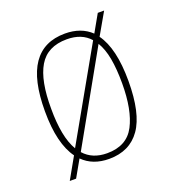

<svg xmlns="http://www.w3.org/2000/svg" viewBox="-116 -666 720 797"><g transform="rotate(-20 243.5 -268.0)"><path d="M110 -54Q85 -88 72 -141Q59 -194 59 -267Q59 -406 106 -474Q153 -542 247 -542Q318 -542 362 -500L405 -576H433L378 -480Q428 -411 428 -267Q428 -124 381 -57Q334 10 243 10Q171 10 127 -34L85 40H57ZM348 -476Q312 -517 246 -517Q160 -517 123 -454.5Q86 -392 87 -267Q87 -206 96 -159Q105 -112 124 -80ZM243 -15Q330 -15 365 -82Q400 -149 400 -267Q400 -330 391.5 -376.5Q383 -423 364 -454L141 -57Q178 -15 243 -15Z"/></g></svg>

Font: Noto Serif Hebrew SemiCondensed Thin
Style: Regular
Weight: 100
Width: 4
Designer: Monotype Design Team
Foundry: Monotype Imaging Inc.
Version: Version 2.004; ttfautohint (v1.8.4.7-5d5b)